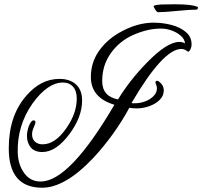

<svg xmlns="http://www.w3.org/2000/svg" viewBox="-20 -809 946 898"><path d="M177 69Q21 69 21 -115Q21 -267 102 -360Q170 -440 258 -440Q307 -440 335.5 -414Q364 -388 364 -339Q364 -261 304 -181Q242 -98 178 -98Q141 -98 123.5 -120Q106 -142 106 -173Q106 -193 114 -217Q125 -246 137 -246Q146 -246 146 -237Q146 -232 137 -211Q130 -196 130 -180Q130 -159 143.5 -146.5Q157 -134 179 -134Q238 -134 290 -209Q339 -279 339 -348Q339 -384 321.5 -403.5Q304 -423 274 -423Q203 -423 132 -325Q59 -220 63 -94Q65 -38 93.5 1Q122 40 170 40Q305 40 515 -319Q405 -352 405 -449Q405 -514 440 -566.5Q475 -619 536 -655Q619 -703 698 -703Q741 -703 781.5 -692.5Q822 -682 849 -659.5Q876 -637 876 -601Q876 -589 870.5 -578Q865 -567 859 -567Q860 -567 850 -573.5Q840 -580 828 -580Q743 -580 595 -327Q599 -326 603 -326Q607 -326 611 -326Q636 -326 659.5 -335Q683 -344 698.5 -360Q714 -376 714 -396Q714 -404 710.5 -412.5Q707 -421 707 -423Q707 -431 715 -431Q719 -431 723 -428Q746 -411 746 -386Q746 -361 727 -342Q708 -323 678.5 -312.5Q649 -302 619 -302Q602 -302 585 -305Q516 -178 417 -71Q285 69 177 69ZM532 -344Q587 -434 666 -515Q761 -613 819 -613Q834 -613 845 -606Q844 -625 827 -640.5Q810 -656 786.5 -665Q763 -674 742 -675Q676 -678 602 -645Q539 -617 498.5 -560.5Q458 -504 458 -430Q458 -358 532 -344ZM719 -752Q714 -752 706.5 -763.5Q699 -775 698 -781L700 -782Q710 -787 734.5 -788Q759 -789 797 -789Q879 -789 903 -777Q906 -776 906 -774Q906 -772 904.5 -768Q903 -764 900 -764Q869 -764 809 -758Q749 -752 719 -752Z"/></svg>

Font: Alex Brush
Style: Regular
Weight: 400
Designer: Robert E. Leuschke
Foundry: Robert E. Leuschke
Version: Version 1.111; ttfautohint (v1.8.4.7-5d5b)